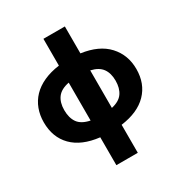

<svg xmlns="http://www.w3.org/2000/svg" viewBox="-214 -879 1166 1241"><g transform="rotate(-30 369.5 -258.5)"><path d="M452 -529Q582 -511 648.5 -438.5Q715 -366 715 -261Q715 -152 647.5 -82.5Q580 -13 452 4V213H292V5Q161 -10 92.5 -79.5Q24 -149 24 -261Q24 -314 41 -359.5Q58 -405 91.5 -440Q125 -475 175.5 -498Q226 -521 292 -530V-730H452ZM292 -403Q231 -391 204.5 -355.5Q178 -320 178 -263Q178 -205 203.5 -169Q229 -133 292 -120ZM452 -122Q511 -135 536 -171Q561 -207 561 -263Q561 -319 535.5 -354Q510 -389 452 -402Z"/></g></svg>

Font: Boldmen
Style: Bold
Weight: 700
Designer: Matt McInerney, Pablo Impallari, Rodrigo Fuenzalida
Foundry: LIVING CONCEPT
Version: Version 1.000